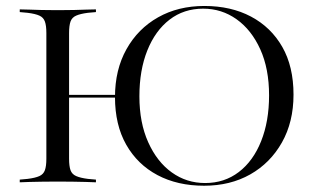

<svg xmlns="http://www.w3.org/2000/svg" viewBox="-20 -602 1046 634"><path d="M654 11.3Q566.1 11.3 500 -23.8Q433.9 -58.9 396.8 -124.2Q359.7 -189.5 359.7 -281.5Q359.7 -371.8 397.6 -439.5Q435.5 -507.3 502 -544.8Q568.5 -582.3 654.8 -582.3Q742.7 -582.3 808.9 -547.2Q875 -512.1 912.1 -447.2Q949.2 -382.3 949.2 -289.5Q949.2 -199.2 910.9 -131.5Q872.6 -63.7 806.5 -26.2Q740.3 11.3 654 11.3ZM175.8 -279.8V-288.7H398.4V-279.8ZM657.3 2.4Q721 2.4 768.5 -33.9Q816.1 -70.2 842.3 -135.9Q868.5 -201.6 868.5 -287.1Q868.5 -375 839.5 -439.1Q810.5 -503.2 761.3 -538.3Q712.1 -573.4 650.8 -573.4Q587.1 -573.4 539.9 -537.1Q492.7 -500.8 466.5 -435.5Q440.3 -370.2 440.3 -283.9Q440.3 -196.8 469.4 -132.3Q498.4 -67.7 547.2 -32.7Q596 2.4 657.3 2.4ZM162.1 -2.4Q137.9 -2.4 116.9 -2Q96 -1.6 78.2 -1.2Q60.5 -0.8 45.2 0V-8.9L71 -11.3Q96.8 -14.5 110.1 -20.6Q123.4 -26.6 128.2 -39.9Q133.1 -53.2 133.1 -78.2V-492.7Q133.1 -517.7 128.2 -531Q123.4 -544.4 110.1 -550.4Q96.8 -556.5 71 -559.7L45.2 -562.1V-571Q60.5 -571 78.2 -570.2Q96 -569.4 116.9 -569Q137.9 -568.5 162.1 -568.5H171H179Q203.2 -568.5 224.2 -569Q245.2 -569.4 263.3 -570.2Q281.5 -571 296.8 -571V-562.1L270.2 -559.7Q245.2 -556.5 231.5 -550.4Q217.7 -544.4 212.9 -531Q208.1 -517.7 208.1 -492.7V-78.2Q208.1 -53.2 212.9 -39.9Q217.7 -26.6 231.5 -20.6Q245.2 -14.5 270.2 -11.3L296.8 -8.9V0Q281.5 -0.8 263.3 -1.2Q245.2 -1.6 224.2 -2Q203.2 -2.4 179 -2.4H171Z"/></svg>

Font: Playfair 144pt SemiExpanded Light
Style: Regular
Weight: 300
Width: 6
Designer: Claus Eggers Sørensen
Foundry: Claus Eggers Sørensen
Version: Version 2.203